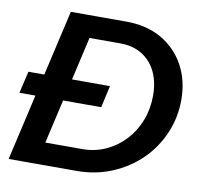

<svg xmlns="http://www.w3.org/2000/svg" viewBox="-80 -804 925 888"><g transform="rotate(10 382.5 -360.0)"><path d="M13 -310 37 -413H420L397 -310ZM105 0 129 -104H344Q404 -104 455 -127.5Q506 -151 544 -192Q582 -233 603 -287.5Q624 -342 624 -404Q624 -467 601.5 -514.5Q579 -562 536 -589Q493 -616 432 -616H239L263 -720H442Q539 -720 609 -679.5Q679 -639 717.5 -568.5Q756 -498 756 -407Q756 -324 724 -249.5Q692 -175 635 -119.5Q578 -64 501.5 -32Q425 0 336 0ZM17 0 182 -720H312L147 0Z"/></g></svg>

Font: Instrument Sans SemiBold
Style: Italic
Weight: 600
Italic angle: -13°
Designer: Rodrigo Fuenzalida
Foundry: fragTYPE
Version: Version 1.000;gftools[0.9.28]